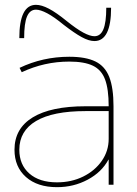

<svg xmlns="http://www.w3.org/2000/svg" viewBox="-20 -765 569 795"><path d="M216 10Q135 10 87.5 -32Q40 -74 40 -145Q40 -233 115.5 -279Q191 -325 334 -325H430Q430 -396 415 -436Q400 -476 364.5 -493Q329 -510 267 -510Q215 -510 166 -499Q117 -488 70 -466L61 -484Q109 -507 160.5 -518.5Q212 -530 267 -530Q335 -530 375 -510.5Q415 -491 432.5 -446Q450 -401 450 -325V0H430V-104H429Q401 -52 343 -21Q285 10 216 10ZM216 -10Q276 -10 324.5 -34Q373 -58 401.5 -99Q430 -140 430 -190V-305H334Q199 -305 129.5 -264Q60 -223 60 -145Q60 -83 101.5 -46.5Q143 -10 216 -10ZM371 -595Q348 -595 318 -611.5Q288 -628 244 -662Q204 -695 175.5 -710Q147 -725 129 -725Q104 -725 92 -697Q80 -669 80 -607H60Q60 -745 129 -745Q152 -745 182.5 -729Q213 -713 256 -678Q297 -645 325 -630Q353 -615 371 -615Q396 -615 408 -643.5Q420 -672 420 -733H440Q440 -595 371 -595Z"/></svg>

Font: M PLUS 1 Thin
Style: Regular
Weight: 100
Designer: Coji Morishita
Foundry: UNDERFOREST DESIGN
Version: Version 1.001